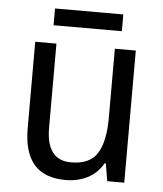

<svg xmlns="http://www.w3.org/2000/svg" viewBox="-51 -722 660 776"><g transform="rotate(5 279.5 -333.5)"><path d="M481 -536V0H412L400 -71H395Q372 -30 332 -10Q292 10 245 10Q157 10 115 -39Q73 -88 73 -186V-536H159V-195Q159 -63 259 -63Q336 -63 366 -111.5Q396 -160 396 -255V-536ZM418 -677V-609H141V-677Z"/></g></svg>

Font: Noto Sans Thai SemCond
Style: Regular
Weight: 400
Width: 4
Designer: Monotype Design Team
Foundry: Monotype Imaging Inc.
Version: Version 2.002; ttfautohint (v1.8.4.7-5d5b)